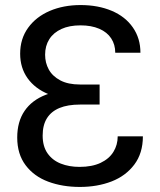

<svg xmlns="http://www.w3.org/2000/svg" viewBox="-20 -737 641 767"><path d="M173.8 -360.8C209.6 -346.2 250.3 -338.9 295.9 -338.9H377.9V-399.4H299.8C267.9 -399.4 241.5 -404.9 220.7 -416C199.9 -427.1 184.6 -441.6 174.8 -459.5C165 -477.4 160.2 -497.1 160.2 -518.6C160.2 -542 165.7 -562.5 176.8 -580.1C187.8 -597.7 203.9 -611.3 225.1 -621.1C246.3 -630.9 271.8 -635.7 301.8 -635.7C330.4 -635.7 355.3 -631.2 376.5 -622.1C397.6 -613 413.6 -600.1 424.3 -583.5C435.1 -566.9 440.4 -547.9 440.4 -526.4H541C541 -564.8 530.9 -598.5 510.7 -627.4C490.6 -656.4 462.4 -678.5 426.3 -693.8C390.1 -709.1 348.6 -716.8 301.8 -716.8C256.2 -716.8 215.2 -709 178.7 -693.4C142.3 -677.7 113.4 -655.3 92.3 -626C71.1 -596.7 60.5 -562.2 60.5 -522.5C60.5 -484.7 70.5 -452 90.3 -424.3C110.2 -396.6 138 -375.5 173.8 -360.8ZM377.9 -379.9H295.9C244.5 -379.9 200.2 -372.7 163.1 -358.4C126 -344.1 97.7 -322.6 78.1 -293.9C58.6 -265.3 48.8 -229.8 48.8 -187.5C48.8 -143.2 60.1 -106.3 82.5 -76.7C105 -47 135.1 -25.2 172.9 -11.2C210.6 2.8 252.6 9.8 298.8 9.8C345.7 9.8 388 2.4 425.8 -12.2C463.5 -26.9 493.8 -49.3 516.6 -79.6C539.4 -109.9 550.8 -147.5 550.8 -192.4H450.2C450.2 -169.6 444.5 -148.9 433.1 -130.4C421.7 -111.8 404.6 -97.2 381.8 -86.4C359 -75.7 331.1 -70.3 297.9 -70.3C269.9 -70.3 244.8 -74.7 222.7 -83.5C200.5 -92.3 182.9 -106 169.9 -124.5C156.9 -143.1 150.4 -166.7 150.4 -195.3C150.4 -223.3 156.1 -246.4 167.5 -264.6C178.9 -282.9 195.6 -296.5 217.8 -305.7C239.9 -314.8 267.3 -319.3 299.8 -319.3H377.9Z"/></svg>

Font: Pretendard Variable
Style: Regular
Weight: 400
Designer: Base glyphs from Inter by Rasmus Andersson; Hangeul glyphs from Noto Sans CJK(Source Han Sans) by Jang Soo-young and Kan
Foundry: Kil Hyung-jin
Version: Version 1.309;Glyphs 3.2 (3225)